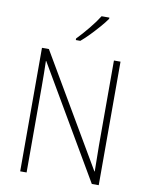

<svg xmlns="http://www.w3.org/2000/svg" viewBox="-101 -1022 842 1093"><g transform="rotate(10 320.0 -475.0)"><path d="M547 0H507L130 -644H128Q129 -609 129.5 -574Q130 -539 130 -497V0H93V-714H133L509 -73H511Q511 -108 510 -148.5Q509 -189 509 -221V-714H547ZM441 -943Q425 -920 401 -892.5Q377 -865 351 -838Q325 -811 301 -791H275V-800Q307 -833 341 -874.5Q375 -916 396 -950H441Z"/></g></svg>

Font: Noto Sans Gujarati UI SemiCondensed ExtraLight
Style: Regular
Weight: 200
Width: 4
Designer: Jelle Bosma - Monotype Design Team, Universal Thirst
Foundry: Monotype Imaging Inc.
Version: Version 2.106; ttfautohint (v1.8.4.7-5d5b)